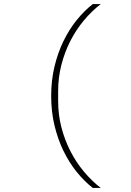

<svg xmlns="http://www.w3.org/2000/svg" viewBox="-20 -780 640 938"><path d="M230 -311Q230 -387 246 -454Q262 -521 289.5 -578Q317 -635 354 -681Q391 -727 433 -760H472Q428 -726 390 -680.5Q352 -635 324 -580.5Q296 -526 280 -463.5Q264 -401 264 -334V-288Q264 -220 280 -158Q296 -96 324 -41.5Q352 13 390 58.5Q428 104 472 138H433Q391 105 354 59Q317 13 289.5 -44Q262 -101 246 -168Q230 -235 230 -311Z"/></svg>

Font: IBM Plex Mono ExtLt
Style: Regular
Weight: 200
Monospace: yes
Designer: Mike Abbink, Paul van der Laan, Pieter van Rosmalen
Foundry: Bold Monday
Version: Version 2.3